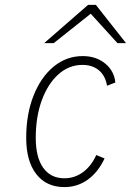

<svg xmlns="http://www.w3.org/2000/svg" viewBox="-20 -752 534 784"><path d="M243 12Q169.5 12 128.2 -41Q87 -94 87 -189Q87 -285.5 116.8 -361Q146.5 -436.5 198.8 -479.8Q251 -523 318 -523Q372 -523 409.2 -492.8Q446.5 -462.5 451 -415L417 -402Q410.5 -442.5 384 -464.8Q357.5 -487 317 -487Q261.5 -487 218.5 -448.5Q175.5 -410 150.8 -342.8Q126 -275.5 126 -189Q126 -109.5 156.5 -66.8Q187 -24 243 -24Q284.5 -24 318.8 -49Q353 -74 373 -119L407 -105Q380 -48 337.8 -18Q295.5 12 243 12ZM160.5 -576 339.5 -732H371.5L494.5 -576H459.5L350.5 -696L199.5 -576Z"/></svg>

Font: Overpass Thin
Style: Italic
Weight: 250
Italic angle: -10°
Designer: Delve Withrington, Dave Bailey, Thomas Jockin
Foundry: Delve Fonts LLC
Version: Version 4.000